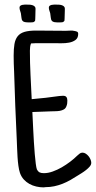

<svg xmlns="http://www.w3.org/2000/svg" viewBox="-20 -811 415 831"><path d="M375 -106.4Q375 -98.1 368.4 -90.3Q361.8 -82.5 352.5 -75.2Q343.3 -67.9 333.5 -61.8Q323.7 -55.7 317.4 -51.8Q300.8 -41 284.4 -31.7Q268.1 -22.5 250.7 -15.6Q233.4 -8.8 215.1 -4.9Q196.8 -1 176.8 -1L168.9 0Q152.8 0 137 -3.7Q121.1 -7.3 107.4 -14.9Q93.8 -22.5 83 -34.2Q72.3 -45.9 66.4 -62.5Q62 -75.7 59.6 -93.8Q57.1 -111.8 55.9 -131.3Q54.7 -150.9 54 -169.7Q53.2 -188.5 52.7 -203.1Q45.4 -352.5 41 -502Q40 -519 39.6 -536.1Q39.1 -553.2 39.1 -570.3Q39.1 -599.6 42.5 -620.1Q45.9 -640.6 56.2 -653.8Q66.4 -667 85.7 -672.9Q105 -678.7 136.7 -678.7Q168.5 -678.7 200.4 -678.2Q232.4 -677.7 264.6 -677.7Q274.4 -677.7 284.2 -678.5Q293.9 -679.2 303.7 -676.8Q309.6 -675.8 314 -673.6Q318.4 -671.4 318.4 -664.1Q318.4 -646.5 306.6 -637.9Q294.9 -629.4 278.8 -626.5Q262.7 -623.5 245.4 -623.8Q228 -624 216.8 -624H153.3Q143.6 -624 133.8 -624Q124 -624 114.3 -623Q111.3 -615.7 110.4 -607.9Q109.4 -600.1 109.4 -591.8Q109.4 -538.6 112.1 -486.8Q114.7 -435.1 117.2 -381.8Q147.5 -384.3 177.2 -387.7Q207 -391.1 237.3 -395.5Q241.7 -395.5 245.4 -396Q249 -396.5 252.9 -396.5Q263.2 -396.5 267.3 -391.1Q271.5 -385.7 271.5 -376Q271.5 -369.1 270.8 -363.3Q270 -357.4 267.6 -351.6Q264.2 -341.8 256.3 -337.4Q248.5 -333 238.8 -331.3Q229 -329.6 218.5 -329.6Q208 -329.6 200.2 -329.1Q179.7 -328.1 159.9 -327.6Q140.1 -327.1 120.1 -326.2Q120.6 -315.9 121.6 -295.4Q122.6 -274.9 123.8 -249.3Q125 -223.6 126.7 -196.3Q128.4 -168.9 130.4 -144.8Q132.3 -120.6 134.8 -102.5Q137.2 -84.5 139.6 -78.1Q145 -67.9 151.9 -64.7Q158.7 -61.5 169.9 -61.5Q188 -61.5 208 -68.6Q228 -75.7 247.1 -86.7Q266.1 -97.7 283.4 -110.8Q300.8 -124 313.5 -136.7Q318.8 -141.1 324.2 -145.8Q329.6 -150.4 336.9 -150.4Q344.2 -150.4 351.1 -146Q357.9 -141.6 363.3 -135Q368.7 -128.4 371.8 -120.6Q375 -112.8 375 -106.4ZM64.5 -778.3Q64.5 -783.2 67.9 -785.9Q71.3 -788.6 76.4 -789.8Q81.5 -791 86.7 -791Q91.8 -791 95.7 -791Q100.6 -791 107.2 -790.8Q113.8 -790.5 119.6 -788.8Q125.5 -787.1 129.6 -783.4Q133.8 -779.8 133.8 -773.4Q133.8 -771 133.5 -762.9Q133.3 -754.9 133.1 -745.6Q132.8 -736.3 132.6 -728.8Q132.3 -721.2 131.8 -720.7Q127.9 -715.3 121.8 -714.6Q115.7 -713.9 110.4 -713.9Q95.2 -713.9 87.9 -715.3Q80.6 -716.8 77.1 -721.2Q73.7 -725.6 73 -733.4Q72.3 -741.2 70.3 -753.9Q68.8 -759.8 66.7 -765.6Q64.5 -771.5 64.5 -778.3ZM191.4 -778.3Q191.4 -783.2 194.8 -785.9Q198.2 -788.6 203.4 -789.8Q208.5 -791 213.6 -791Q218.8 -791 222.7 -791Q227.5 -791 234.1 -790.8Q240.7 -790.5 246.6 -788.8Q252.4 -787.1 256.6 -783.4Q260.7 -779.8 260.7 -773.4Q260.7 -771 260.5 -762.9Q260.3 -754.9 260 -745.6Q259.8 -736.3 259.5 -728.8Q259.3 -721.2 258.8 -720.7Q254.9 -715.3 248.8 -714.6Q242.7 -713.9 237.3 -713.9Q222.2 -713.9 214.8 -715.3Q207.5 -716.8 204.1 -721.2Q200.7 -725.6 200 -733.4Q199.2 -741.2 197.3 -753.9Q195.8 -759.8 193.6 -765.6Q191.4 -771.5 191.4 -778.3Z"/></svg>

Font: Just Another Hand
Style: Regular
Weight: 400
Designer: Astigmatic (AOETI)
Foundry: Astigmatic (AOETI)
Version: Version 1.000